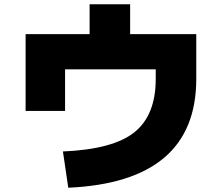

<svg xmlns="http://www.w3.org/2000/svg" viewBox="-20 -830 1040 900"><path d="M300 50 275 -120Q510 -130 610 -210Q710 -290 710 -460V-505H285V-310H100V-670H400V-810H590V-670H900V-460Q900 23 300 50Z"/></svg>

Font: M PLUS 1p Black
Style: Regular
Weight: 900
Version: Version 1.061